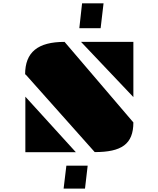

<svg xmlns="http://www.w3.org/2000/svg" viewBox="-20 -917 955 1157"><path d="M458 -747.1H586.4L604 -897H474.6ZM468.3 -664.6 783.7 -332V-664.6ZM131.3 -468.3H134.3L550.8 -0.5C711.9 -0.5 783.7 -47.9 783.7 -179.2L369.1 -664.6C207.5 -664.6 131.3 -602.5 131.3 -468.3ZM132.8 0H437L132.8 -334.5ZM379.9 81.5 363.3 219.7H492.2L508.3 81.5Z"/></svg>

Font: Plaster
Style: Regular
Weight: 400
Designer: Eben Sorkin
Foundry: Eben Sorkin
Version: Version 1.007